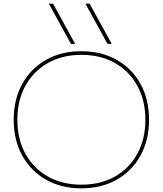

<svg xmlns="http://www.w3.org/2000/svg" viewBox="-20 -1020 890 1050"><path d="M368 -780 247 -1000H270L391 -780ZM568 -780 447 -1000H470L591 -780ZM425 10Q315 10 231.5 -37.5Q148 -85 101.5 -169.5Q55 -254 55 -365Q55 -477 101.5 -561Q148 -645 231.5 -692.5Q315 -740 425 -740Q535 -740 618.5 -692.5Q702 -645 748.5 -561Q795 -477 795 -365Q795 -254 748.5 -169.5Q702 -85 618.5 -37.5Q535 10 425 10ZM425 -10Q530 -10 608.5 -54.5Q687 -99 731 -179Q775 -259 775 -365Q775 -471 731 -551Q687 -631 608.5 -675.5Q530 -720 425 -720Q321 -720 242 -675.5Q163 -631 119 -551Q75 -471 75 -365Q75 -259 119 -179Q163 -99 242 -54.5Q321 -10 425 -10Z"/></svg>

Font: M PLUS 2 Thin
Style: Regular
Weight: 100
Designer: Coji Morishita
Foundry: UNDERFOREST DESIGN
Version: Version 1.001